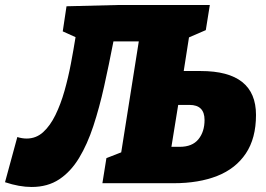

<svg xmlns="http://www.w3.org/2000/svg" viewBox="-52 -730 1060 765"><path d="M74 15Q25 15 -32 -4L17 -184Q36 -178 54 -178Q92 -178 120 -203.5Q148 -229 169 -272Q190 -315 205 -368Q220 -421 230.5 -476.5Q241 -532 249 -582L198 -605L213 -705L415 -710H784L768 -610L701 -581L680 -447H748Q968 -447 968 -272Q968 -179 927.5 -118.5Q887 -58 813.5 -29Q740 0 640 0H356L372 -100L431 -123L501 -565H400Q382 -472 363 -386.5Q344 -301 320 -228Q296 -155 263 -100.5Q230 -46 184 -15.5Q138 15 74 15ZM703 -312H658L631 -145H664Q714 -145 738.5 -175Q763 -205 763 -252Q763 -312 703 -312Z"/></svg>

Font: Bitter Black
Style: Italic
Weight: 900
Italic angle: -9°
Designer: Sol Matas, and Bitter project Authors
Foundry: Sol Matas
Version: Version 2.001